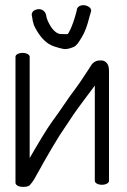

<svg xmlns="http://www.w3.org/2000/svg" viewBox="-20 -708 491 744"><path d="M275.2 -658.5C260.1 -603.2 245.3 -577.5 241.8 -575.9C240.8 -575.7 230 -575.3 212.4 -576.3C198.7 -578.8 185.1 -589.9 171.6 -614C163.5 -628.9 159.7 -640.7 158.9 -648.4C157.6 -656.7 153.2 -664.3 144.3 -669.4C130.4 -676.2 115.8 -670.5 110 -665.9C105.3 -661.2 101.7 -655.5 103.2 -648.3L105.1 -638.7C105.8 -631.1 107.9 -620.9 110.9 -612.7L111.1 -611.3L111.3 -610.8C126.6 -578 145.5 -553.4 168.3 -538.3C179.6 -530.6 197.3 -524.9 223.2 -518.8C235.4 -516 249.2 -519.3 265.5 -526C277 -531.1 285.5 -544.5 296.7 -563.6C308.8 -582.5 318.7 -609.9 327 -644.2L331.8 -660.3C337.7 -673.8 325.1 -684.4 308.8 -687.5C293.6 -689.8 283 -682.9 279.2 -676L279 -675.5ZM40 -488V0C40 8.6 50.6 15.4 66.1 16C76.6 16.4 88.5 15.7 95.5 9.4C101.4 3.1 107.3 -4.9 113.5 -15.1C165.9 -110.1 205.8 -178.2 235.2 -219.7C246.8 -236.5 257 -251.9 266.1 -266.1C287.2 -297 318.7 -337 347.4 -376.4V-7C347.4 1.2 359.9 8 374.9 8C389.9 8 402.4 1.2 402.4 -7V-430C402.4 -444.3 401.3 -463.8 382.6 -472.1C376.1 -474 368.3 -474.4 360.7 -473.5C336.5 -469 330.9 -449.3 325.1 -442C308.6 -417.7 293.4 -392.7 273.5 -366C243.7 -327.4 214.3 -279.8 183.8 -239.5C161.5 -209.6 123.5 -144.7 95 -95.5V-488C95 -496.5 82.5 -503 67.5 -503C52.5 -503 40 -496.5 40 -488Z"/></svg>

Font: MewTooHand
Style: BdCond
Weight: 400
Designer: Mew Too, Robert Jablonski
Version: Version 0.77